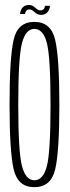

<svg xmlns="http://www.w3.org/2000/svg" viewBox="-20 -770 288 794"><path d="M122 4Q190.5 4 208 -68.8Q225.5 -141.5 225.5 -337Q225.5 -532 208 -605.8Q190.5 -679.5 122 -679.5Q53.5 -679.5 36.5 -606.2Q19.5 -533 19.5 -337Q19.5 -141.5 36.8 -68.8Q54 4 122 4ZM122 -24.5Q86.5 -24.5 71 -82.8Q55.5 -141 55.5 -337Q55.5 -534 71 -592.2Q86.5 -650.5 122 -650.5Q158.5 -650.5 173.8 -592.2Q189 -534 189 -337Q189 -141 173.8 -82.8Q158.5 -24.5 122 -24.5ZM149.5 -708.5Q158 -708.5 164 -711Q170 -713.5 174.2 -717.5Q178.5 -721.5 181 -726.2Q183.5 -731 185.2 -736.5Q187 -742 186.5 -746H165.5Q165.5 -742 163.8 -737.2Q162 -732.5 157.8 -729.8Q153.5 -727 148 -727Q141.5 -727 136 -730.2Q130.5 -733.5 125.5 -738.2Q120.5 -743 114.5 -746.2Q108.5 -749.5 100 -749.5Q92.5 -749.5 86.2 -747.2Q80 -745 75.8 -741.2Q71.5 -737.5 68.8 -732.5Q66 -727.5 64.5 -722.5Q63 -717.5 62.5 -712H83.5Q84 -716.5 86 -721.2Q88 -726 92.2 -728.5Q96.5 -731 102.5 -731Q108 -731 113 -727.8Q118 -724.5 123.2 -719.8Q128.5 -715 134.5 -711.8Q140.5 -708.5 149.5 -708.5Z"/></svg>

Font: Anybody ExtraCondensed ExtraLight
Style: Regular
Weight: 250
Width: 2
Version: Version 1.113;gftools[0.9.25]